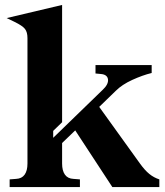

<svg xmlns="http://www.w3.org/2000/svg" viewBox="-20 -756 665 776"><path d="M434 0 284 -229 231 -178V-95Q231 -66 242.5 -50Q254 -34 277 -33L303 -31V0H19V-31L45 -33Q68 -34 79.5 -50Q91 -66 91 -95V-602Q91 -626 81 -639Q71 -652 38 -668L7 -683L231 -736V-262L195 -227V-199L394 -392Q419 -415 416.5 -435Q414 -455 387 -457L366 -459V-493H593V-461Q556 -452 514.5 -433Q473 -414 448 -389L381 -324L545 -96Q565 -68 583.5 -53Q602 -38 624 -31V0Z"/></svg>

Font: Redaction
Style: Bold
Weight: 700
Designer: Jeremy Mickel / Forest Young
Foundry: MCKL
Version: Version 2.001; Redaction Bold